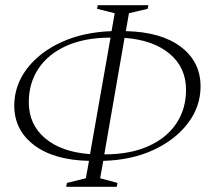

<svg xmlns="http://www.w3.org/2000/svg" viewBox="-20 -700 828 740"><path d="M235 20 238 5 311 -13 323 -80Q187 -83 111 -141Q35 -199 35 -293Q35 -370 83 -434Q131 -498 215.5 -537Q300 -576 410 -580L422 -649L354 -666L357 -680H552L549 -666L477 -649L465 -580Q601 -577 677 -519.5Q753 -462 753 -367Q753 -290 705 -226Q657 -162 572.5 -122.5Q488 -83 378 -80L366 -13L433 5L430 20ZM91 -306Q91 -220 154 -167Q217 -114 327 -106L406 -555Q307 -555 236.5 -523.5Q166 -492 128.5 -436Q91 -380 91 -306ZM697 -354Q697 -440 633.5 -493Q570 -546 460 -554L382 -105Q481 -105 551.5 -136.5Q622 -168 659.5 -224Q697 -280 697 -354Z"/></svg>

Font: Spectral ExtraLight
Style: Italic
Weight: 275
Italic angle: -10°
Designer: Jean-Baptiste Levee
Foundry: Production Type
Version: Version 2.001